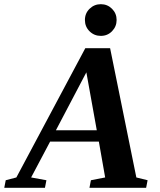

<svg xmlns="http://www.w3.org/2000/svg" viewBox="-72 -888 759 908"><path d="M147.5 -35.6 140.6 0H-51.8L-44.9 -35.6L5.4 -48.8L331.5 -660.2H448.7L572.8 -48.8L626 -35.6L619.1 0H351.1L357.9 -35.6L425.3 -48.8L395.5 -218.3H165L75.2 -48.8ZM336.4 -545.9 192.4 -272H385.7ZM329.6 -793.5Q329.6 -825.2 351.8 -846.7Q374 -868.2 404.8 -868.2Q436 -868.2 457.8 -846.4Q479.5 -824.7 479.5 -793.5Q479.5 -762.7 458 -740.5Q436.5 -718.3 404.8 -718.3Q373.5 -718.3 351.6 -740Q329.6 -761.7 329.6 -793.5Z"/></svg>

Font: Liberation Serif
Style: Bold Italic
Weight: 700
Italic angle: -16.333°
Designer: Steve Matteson
Foundry: Ascender Corporation
Version: Version 2.1.5